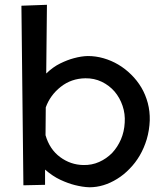

<svg xmlns="http://www.w3.org/2000/svg" viewBox="-20 -752 685 805"><path d="M78.1 24.9 69.8 -728 176.8 -731.9 173.8 -443.8Q202.1 -471.2 232.7 -486.1Q263.2 -501 289.1 -507.8Q321.3 -516.6 348.1 -517.1Q381.8 -517.1 414.1 -507.8Q480 -488.8 530.3 -439Q554.7 -415 572.8 -384.8Q590.3 -355 599.6 -320.1Q608.9 -285.2 607.9 -247.1Q606.4 -206.1 595.2 -168Q572.8 -94.2 522.9 -43.9Q499 -19 471.2 -2Q414.6 33.2 355 33.2Q339.8 32.7 324.5 30.3Q309.1 27.8 293.5 23.9Q266.1 17.1 233.4 2Q200.7 -13.2 168.9 -41V22.9ZM502.9 -237.8Q505.4 -274.4 493.9 -308.3Q482.4 -342.3 460.4 -368.2Q438 -394 406.5 -409.2Q375 -424.3 337.9 -423.8Q278.8 -422.9 234.6 -387.9Q190.4 -353 171.9 -301.8L170.9 -185.1Q188 -126 231.9 -93.5Q275.9 -61 329.1 -60.1Q364.7 -59.1 395.8 -73Q426.8 -86.9 450.2 -110.8Q473.1 -135.3 487.1 -167.7Q501 -200.2 502.9 -237.8Z"/></svg>

Font: Preahvihear
Style: Regular
Weight: 400
Designer: Danh Hong
Version: Version 8.002; ttfautohint (v1.8.3)